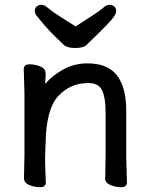

<svg xmlns="http://www.w3.org/2000/svg" viewBox="-20 -759 628 800"><path d="M418 -17 419 -44 420 -115V-293Q420 -350 406 -381.5Q392 -413 348 -413Q273 -413 222.5 -358.5Q172 -304 170 -162Q169 -129 168 -105V-89Q168 -59 171 1Q171 21 147.5 21Q124 21 102 12Q80 3 80 -17L82 -115V-364L79 -471Q79 -491 102.5 -491Q126 -491 148 -482Q170 -473 170 -453V-439Q169 -425 168 -409Q197 -444 243.5 -469.5Q290 -495 344 -495Q442 -495 479 -427Q506 -379 506 -297V-105L509 1Q509 21 485.5 21Q462 21 440 12Q418 3 418 -16ZM295 -649Q327 -670 359.5 -690.5Q392 -711 408 -725Q424 -739 436 -739Q448 -739 456 -732Q464 -725 464 -712Q464 -699 444 -676Q424 -653 389.5 -619.5Q355 -586 341.5 -572.5Q328 -559 294 -559Q260 -559 247 -571Q177 -637 152 -670Q149 -674 144 -679.5Q139 -685 132 -694.5Q125 -704 125 -714.5Q125 -725 133 -732Q141 -739 153 -739Q165 -739 181 -725Q197 -711 229.5 -690.5Q262 -670 295 -649Z"/></svg>

Font: LXGW ZhenKai
Style: Regular
Weight: 400
Designer: LXGW / Fontworks Inc.
Foundry: LXGW / Fontworks Inc.
Version: Version 0.800;June 8, 2025